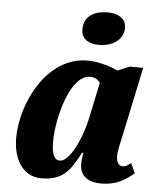

<svg xmlns="http://www.w3.org/2000/svg" viewBox="-55 -822 752 880"><g transform="rotate(5 321.5 -382.0)"><path d="M378 -622C435 -622 490 -652 490 -710C490 -757 448 -774 404 -774C349 -774 296 -752 296 -685C296 -641 333 -622 378 -622ZM167 10C267 10 299 -38 344 -123H350C346 -102 344 -85 344 -72C344 -16 384 10 442 10C520 10 560 -24 593 -50L572 -95C557 -85 550 -77 535 -77C518 -77 505 -91 505 -122C505 -148 519 -204 524 -227L589 -535H526L472 -512C445 -527 382 -546 333 -546C143 -546 37 -321 37 -165C37 -66 83 10 167 10ZM245 -78C223 -78 207 -97 207 -162C207 -269 258 -473 351 -473C369 -473 387 -465 397 -449L363 -288C342 -185 289 -78 245 -78Z"/></g></svg>

Font: Noto Serif Condensed Black
Style: Italic
Weight: 900
Width: 3
Italic angle: -12°
Designer: Monotype Design Team
Foundry: Monotype Imaging Inc.
Version: Version 2.013